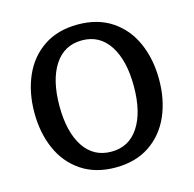

<svg xmlns="http://www.w3.org/2000/svg" viewBox="-104 -805 933 925"><g transform="rotate(-15 362.0 -342.5)"><path d="M51 -342Q51 -443 86.5 -524Q122 -605 192 -652Q262 -699 362 -699Q462 -699 532 -652Q602 -605 637.5 -524Q673 -443 673 -342Q673 -241 637.5 -160.5Q602 -80 532 -33Q462 14 362 14Q262 14 192 -33Q122 -80 86.5 -160.5Q51 -241 51 -342ZM547 -342Q547 -471 498.5 -545.5Q450 -620 362 -620Q273 -620 224.5 -545.5Q176 -471 176 -342Q176 -213 224.5 -139Q273 -65 362 -65Q450 -65 498.5 -139Q547 -213 547 -342Z"/></g></svg>

Font: Maitree Semibold
Style: Regular
Weight: 600
Designer: CadsonDemak Team
Foundry: CadsonDemak
Version: Version 1.000